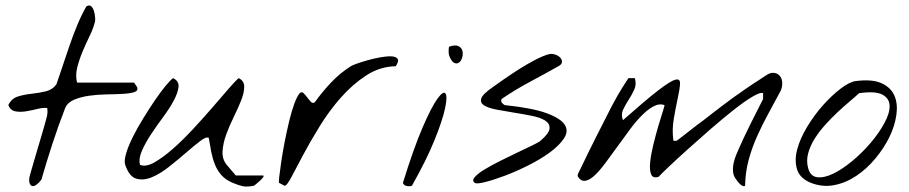

<svg xmlns="http://www.w3.org/2000/svg" viewBox="-20 -686 3357 709"><path d="M88.9 -10.7Q87.9 -12.7 87.9 -21.5Q87.9 -30.3 88.9 -33.2Q91.8 -43.9 99.6 -70.8Q107.4 -97.7 116.2 -127.4Q125 -157.2 132.8 -183.6Q140.6 -210 143.6 -220.7Q147.5 -234.4 152.3 -252.4Q157.2 -270.5 154.3 -287.1Q139.6 -289.1 118.2 -283.7Q96.7 -278.3 75.7 -274.9Q54.7 -271.5 36.6 -274.9Q18.6 -278.3 10.7 -297.9Q22.5 -322.3 45.9 -329.6Q69.3 -336.9 96.7 -339.8Q124 -342.8 148.9 -348.6Q173.8 -354.5 188.5 -375Q197.3 -400.4 209.5 -437Q221.7 -473.6 235.4 -513.7Q249 -553.7 265.1 -592.8Q281.2 -631.8 298.8 -662.1Q309.6 -668.9 316.4 -663.1Q323.2 -657.2 326.7 -646Q330.1 -634.8 331.1 -623Q332 -611.3 331.1 -607.4Q325.2 -582 311 -553.2Q296.9 -524.4 284.7 -495.1Q272.5 -465.8 265.1 -436.5Q257.8 -407.2 264.6 -380.9H474.6Q475.6 -380.9 479.5 -374.5Q483.4 -368.2 486.3 -364.3Q491.2 -350.6 475.6 -345.7Q460 -340.8 433.6 -339.4Q407.2 -337.9 373.5 -337.4Q339.8 -336.9 309.1 -332.5Q278.3 -328.1 253.9 -317.9Q229.5 -307.6 220.7 -287.1Q195.3 -221.7 173.8 -155.8Q152.3 -89.8 132.8 -22.5Q130.9 -19.5 125 -13.2Q119.1 -6.8 112.3 -2.4Q105.5 2 99.1 1Q92.8 0 88.9 -10.7Z M839.8 -10.7Q813.5 -21.5 797.9 -39.1Q782.2 -56.6 773.4 -79.1Q764.6 -101.6 759.8 -126.5Q754.9 -151.4 751 -176.8Q742.2 -182.6 719.7 -165.5Q697.3 -148.4 668 -123Q638.7 -97.7 605 -70.8Q571.3 -43.9 540 -31.2Q508.8 -18.6 482.9 -26.4Q457 -34.2 442.4 -77.1Q437.5 -91.8 445.8 -119.6Q454.1 -147.5 470.7 -180.7Q487.3 -213.9 509.3 -249.5Q531.2 -285.2 552.2 -315.9Q573.2 -346.7 591.3 -368.7Q609.4 -390.6 619.1 -397.5Q641.6 -386.7 639.2 -364.7Q636.7 -342.8 621.6 -314.5Q606.4 -286.1 582.5 -253.9Q558.6 -221.7 537.6 -189.9Q516.6 -158.2 503.9 -128.9Q491.2 -99.6 497.1 -77.1Q518.6 -68.4 550.3 -86.4Q582 -104.5 618.7 -136.7Q655.3 -168.9 693.8 -210.4Q732.4 -252 765.6 -290.5Q798.8 -329.1 824.2 -358.4Q849.6 -387.7 861.3 -397.5Q881.8 -387.7 881.8 -365.7Q881.8 -343.8 870.6 -315.4Q859.4 -287.1 843.3 -254.4Q827.1 -221.7 815.4 -189.5Q803.7 -157.2 801.8 -127.9Q799.8 -98.6 817.4 -77.1L850.6 -38.1H949.2Q956.1 -38.1 952.1 -32.2Q948.2 -26.4 940.9 -19.5Q933.6 -12.7 925.8 -6.3Q918 0 917 0Q891.6 4.9 876 1.5Q860.4 -2 839.8 -10.7Z M1010.7 -10.7Q1008.8 -11.7 1011.2 -33.7Q1013.7 -55.7 1018.6 -88.9Q1023.4 -122.1 1031.2 -162.1Q1039.1 -202.1 1047.9 -238.8Q1056.6 -275.4 1066.9 -303.2Q1077.1 -331.1 1086.9 -341.8Q1093.8 -348.6 1100.6 -342.3Q1107.4 -335.9 1114.3 -326.7Q1121.1 -317.4 1127.9 -310.1Q1134.8 -302.7 1142.6 -308.6Q1169.9 -346.7 1202.6 -381.3Q1235.4 -416 1275.4 -441.4Q1279.3 -444.3 1296.9 -450.7Q1314.5 -457 1336.9 -463.4Q1359.4 -469.7 1383.3 -474.1Q1407.2 -478.5 1424.3 -478Q1441.4 -477.5 1447.8 -469.2Q1454.1 -460.9 1441.4 -441.4Q1382.8 -440.4 1332 -407.2Q1281.2 -374 1238.3 -325.2Q1195.3 -276.4 1160.2 -219.2Q1125 -162.1 1099.1 -113.3Q1073.2 -64.5 1056.2 -32.2Q1039.1 0 1031.2 0Q1030.3 0 1022.5 -4.4Q1014.6 -8.8 1010.7 -10.7Z M1467.8 -10.7Q1507.8 -139.6 1540.5 -215.3Q1573.2 -291 1595.2 -321.3Q1617.2 -351.6 1625 -340.8Q1632.8 -330.1 1623.5 -286.1Q1614.3 -242.2 1584.5 -168.5Q1554.7 -94.7 1501 0Q1493.2 2.9 1482.4 1Q1471.7 -1 1467.8 -10.7ZM1638.7 -480.5Q1636.7 -485.4 1636.7 -498Q1636.7 -510.7 1638.7 -513.7Q1661.1 -521.5 1672.9 -515.6Q1684.6 -509.8 1687.5 -498.5Q1690.4 -487.3 1687 -474.6Q1683.6 -461.9 1675.8 -455.6Q1668 -449.2 1657.7 -453.6Q1647.5 -458 1638.7 -480.5Z M1733.4 -10.7Q1721.7 -18.6 1732.9 -31.7Q1744.1 -44.9 1769 -60.1Q1793.9 -75.2 1827.1 -91.8Q1860.4 -108.4 1891.1 -123Q1921.9 -137.7 1945.3 -148.9Q1968.8 -160.2 1975.6 -166Q2007.8 -193.4 2009.3 -211.4Q2010.7 -229.5 1993.2 -240.7Q1975.6 -252 1943.8 -258.3Q1912.1 -264.6 1878.4 -270Q1844.7 -275.4 1814 -281.2Q1783.2 -287.1 1767.6 -296.9Q1752 -306.6 1757.3 -322.8Q1762.7 -338.9 1799.8 -364.3Q1813.5 -374 1839.8 -392.6Q1866.2 -411.1 1897 -430.7Q1927.7 -450.2 1958 -465.8Q1988.3 -481.4 2008.8 -486.3Q2019.5 -488.3 2030.8 -484.4Q2042 -480.5 2048.8 -473.1Q2055.7 -465.8 2055.2 -457Q2054.7 -448.2 2042 -441.4Q1986.3 -410.2 1935.1 -382.8Q1883.8 -355.5 1832 -320.3Q1829.1 -312.5 1833.5 -306.6Q1837.9 -300.8 1843.8 -297.9Q1947.3 -287.1 1999.5 -267.6Q2051.8 -248 2065.9 -224.6Q2080.1 -201.2 2062.5 -174.8Q2044.9 -148.4 2010.3 -123Q1975.6 -97.7 1930.7 -75.2Q1885.7 -52.7 1844.2 -37.1Q1802.7 -21.5 1771.5 -13.7Q1740.2 -5.9 1733.4 -10.7Z M2699.2 -22.5Q2688.5 -35.2 2687 -51.3Q2685.5 -67.4 2689 -83.5Q2692.4 -99.6 2698.7 -114.7Q2705.1 -129.9 2710.9 -142.6Q2714.8 -152.3 2727.1 -178.2Q2739.3 -204.1 2753.4 -232.4Q2767.6 -260.7 2780.3 -285.6Q2793 -310.5 2797.9 -320.3V-341.8Q2788.1 -346.7 2757.8 -328.6Q2727.5 -310.5 2687.5 -278.8Q2647.5 -247.1 2602.5 -208Q2557.6 -168.9 2518.1 -133.3Q2478.5 -97.7 2449.2 -69.8Q2419.9 -42 2412.1 -33.2Q2390.6 -26.4 2384.3 -42.5Q2377.9 -58.6 2380.9 -87.4Q2383.8 -116.2 2392.6 -151.9Q2401.4 -187.5 2410.6 -219.2Q2419.9 -251 2427.2 -273.4Q2434.6 -295.9 2433.6 -297.9Q2414.1 -304.7 2392.6 -293Q2371.1 -281.2 2348.6 -258.3Q2326.2 -235.4 2303.7 -204.6Q2281.2 -173.8 2258.8 -143.1Q2236.3 -112.3 2215.8 -84.5Q2195.3 -56.6 2176.8 -39.1Q2158.2 -21.5 2142.1 -18.6Q2126 -15.6 2114.3 -33.2Q2113.3 -34.2 2113.3 -38.1Q2113.3 -42 2114.3 -43.9Q2119.1 -53.7 2129.4 -74.7Q2139.6 -95.7 2152.3 -122.1Q2165 -148.4 2179.7 -177.2Q2194.3 -206.1 2207.5 -231.9Q2220.7 -257.8 2231 -278.3Q2241.2 -298.8 2247.1 -308.6Q2252 -318.4 2260.7 -333.5Q2269.5 -348.6 2278.3 -362.8Q2287.1 -377 2293.9 -387.2Q2300.8 -397.5 2300.8 -397.5H2324.2Q2331.1 -375 2322.3 -355.5Q2313.5 -335.9 2301.3 -317.4Q2289.1 -298.8 2280.8 -280.8Q2272.5 -262.7 2280.3 -242.2Q2364.3 -316.4 2409.7 -351.6Q2455.1 -386.7 2473.6 -391.6Q2492.2 -396.5 2491.2 -377Q2490.2 -357.4 2482.9 -324.2Q2475.6 -291 2468.3 -248.5Q2460.9 -206.1 2466.8 -166H2478.5Q2484.4 -169.9 2498 -180.7Q2511.7 -191.4 2527.8 -204.1Q2543.9 -216.8 2558.1 -227.5Q2572.3 -238.3 2578.1 -242.2Q2588.9 -251 2609.4 -266.6Q2629.9 -282.2 2650.9 -298.3Q2671.9 -314.5 2689 -326.7Q2706.1 -338.9 2710.9 -341.8Q2714.8 -344.7 2728 -354Q2741.2 -363.3 2757.3 -374Q2773.4 -384.8 2788.1 -394Q2802.7 -403.3 2809.6 -408.2Q2824.2 -418 2836.9 -417Q2849.6 -416 2857.9 -407.7Q2866.2 -399.4 2868.2 -385.3Q2870.1 -371.1 2864.3 -353.5Q2840.8 -309.6 2817.9 -267.6Q2794.9 -225.6 2775.9 -183.1Q2756.8 -140.6 2744.6 -95.7Q2732.4 -50.8 2731.4 0Q2726.6 2.9 2721.2 0Q2715.8 -2.9 2710.9 -7.8Q2706.1 -12.7 2702.6 -17.6Q2699.2 -22.5 2699.2 -22.5Z M2974.6 -10.7Q2933.6 -27.3 2923.3 -60.5Q2913.1 -93.8 2923.8 -134.3Q2934.6 -174.8 2960.9 -218.3Q2987.3 -261.7 3019.5 -297.9Q3051.8 -334 3084.5 -358.9Q3117.2 -383.8 3140.6 -386.7Q3201.2 -394.5 3235.8 -378.4Q3270.5 -362.3 3283.2 -332Q3295.9 -301.8 3290 -261.2Q3284.2 -220.7 3264.2 -179.7Q3244.1 -138.7 3212.4 -100.6Q3180.7 -62.5 3142.1 -36.6Q3103.5 -10.7 3060.5 -2.4Q3017.6 5.9 2974.6 -10.7ZM2963.9 -66.4Q2971.7 -35.2 2997.1 -31.7Q3022.5 -28.3 3056.2 -44.4Q3089.8 -60.5 3127 -91.3Q3164.1 -122.1 3194.8 -158.2Q3225.6 -194.3 3245.6 -231Q3265.6 -267.6 3265.1 -294.9Q3264.6 -322.3 3238.8 -336.4Q3212.9 -350.6 3152.3 -341.8Q3138.7 -329.1 3117.2 -311Q3095.7 -293 3072.8 -271.5Q3049.8 -250 3027.3 -225.1Q3004.9 -200.2 2988.3 -173.8Q2971.7 -147.5 2964.4 -120.1Q2957 -92.8 2963.9 -66.4Z"/></svg>

Font: Nothing You Could Do
Style: Regular
Weight: 400
Version: Version 1.005